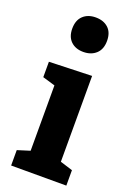

<svg xmlns="http://www.w3.org/2000/svg" viewBox="-154 -868 638 925"><g transform="rotate(20 165.0 -405.0)"><path d="M81 -721Q81 -764 105.5 -787Q130 -810 170 -810Q210 -810 234.5 -787.5Q259 -765 259 -722Q259 -679 234 -656Q209 -633 169 -633Q129 -633 105 -656Q81 -679 81 -721ZM249 -99 313 -79V0H30V-79L94 -99V-434L30 -453V-532L249 -539Z"/></g></svg>

Font: Bitter Pro OGT
Style: Bold
Weight: 700
Designer: Sol Matas, and Bitter project Authors
Foundry: Sol Matas
Version: Version 2.110